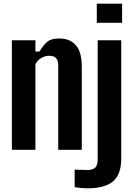

<svg xmlns="http://www.w3.org/2000/svg" viewBox="-20 -820 728 1051"><path d="M44.9 0H173.8V-466.8C179.7 -481.4 190.4 -493.2 205.1 -502C219.7 -510.7 234.4 -514.6 249 -514.6C265.6 -514.6 278.3 -510.7 286.1 -502C294.9 -494.1 298.8 -481.4 298.8 -463.9V0H427.7V-453.1C427.7 -508.8 417 -548.8 394.5 -573.2C373 -597.7 342.8 -609.4 303.7 -609.4C275.4 -609.4 252.9 -603.5 238.3 -590.8C223.6 -578.1 209 -560.5 196.3 -538.1H173.8V-599.6H44.9V0ZM509.8 -695.3H648.4V-799.8H509.8V-695.3ZM459 210.9C521.5 210.9 568.4 198.2 598.6 172.9C628.9 147.5 643.6 105.5 643.6 46.9V-599.6H514.6V56.6C514.6 75.2 509.8 88.9 501 97.7C491.2 106.4 477.5 110.4 459 110.4C449.2 110.4 437.5 110.4 422.9 109.4C409.2 109.4 397.5 109.4 388.7 108.4V204.1C399.4 206.1 411.1 208 423.8 209C436.5 210 448.2 210.9 459 210.9Z"/></svg>

Font: Yellow Ladder Regular
Style: Regular
Weight: 400
Designer: Zima Creative
Version: Version 2.002